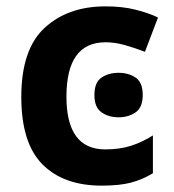

<svg xmlns="http://www.w3.org/2000/svg" viewBox="-20 -574 548 604"><path d="M300 10Q356 10 392 0.5Q428 -9 461 -29V-148Q428 -127 392.5 -115.5Q357 -104 311 -104Q189 -104 189 -270Q189 -441 312 -441Q341 -441 371.5 -432.5Q402 -424 436 -411L477 -519Q448 -533 406.5 -543.5Q365 -554 312 -554Q194 -554 120.5 -486.5Q47 -419 47 -269Q47 -124 113.5 -57Q180 10 300 10ZM353 -345Q322 -345 299.5 -330Q277 -315 277 -275Q277 -236 299.5 -220.5Q322 -205 353 -205Q384 -205 406.5 -220.5Q429 -236 429 -275Q429 -315 406.5 -330Q384 -345 353 -345Z"/></svg>

Font: Noto Sans UI
Style: Bold
Weight: 700
Designer: Monotype Design Team
Foundry: Monotype Imaging Inc.
Version: Version 1.901